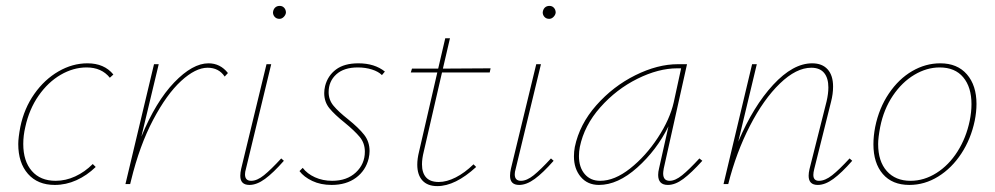

<svg xmlns="http://www.w3.org/2000/svg" viewBox="-20 -625 3379 652"><path d="M274 -396Q229 -396 186 -371Q143 -346 111 -300Q79 -254 66 -194Q59 -165 59 -136Q59 -78 88 -44.5Q117 -11 169 -11Q203 -11 235.5 -26Q268 -41 295 -68L305 -58Q275 -29 239.5 -13Q204 3 166 3Q108 3 75 -34.5Q42 -72 42 -136Q42 -157 49 -194Q62 -257 96.5 -306Q131 -355 178.5 -382.5Q226 -410 277 -410Q334 -410 365 -372L353 -361Q325 -396 274 -396Z M754 -377 743 -365Q723 -395 685 -395Q644 -395 595 -350Q546 -305 500 -218Q454 -131 425 -12L422 0H406L503 -407H519L460 -161Q509 -280 571.5 -345Q634 -410 688 -410Q728 -410 754 -377Z M796 -28Q796 -39 799 -52L885 -407H901L815 -51Q812 -41 812 -33Q812 -11 833 -11Q853 -11 876.5 -30Q900 -49 935 -87L944 -79Q908 -38 880 -17.5Q852 3 827 3Q796 3 796 -28ZM907 -583Q908 -593 914 -599Q920 -605 930 -605Q939 -605 945 -598.5Q951 -592 951 -582Q950 -574 943.5 -567.5Q937 -561 929 -561Q919 -561 913 -567.5Q907 -574 907 -583Z M997 -44 1008 -55Q1023 -35 1049.5 -23Q1076 -11 1108 -11Q1158 -11 1188.5 -39.5Q1219 -68 1219 -110Q1219 -139 1201.5 -160Q1184 -181 1151 -208Q1116 -236 1098.5 -257.5Q1081 -279 1081 -309Q1081 -320 1084 -333Q1093 -368 1121 -389Q1149 -410 1197 -410Q1252 -410 1287 -382L1277 -370Q1265 -382 1243 -389Q1221 -396 1195 -396Q1148 -396 1122 -372.5Q1096 -349 1096 -312Q1096 -286 1112.5 -266Q1129 -246 1162 -220Q1198 -191 1216.5 -167.5Q1235 -144 1235 -112Q1235 -101 1232 -87Q1222 -46 1189 -21.5Q1156 3 1106 3Q1069 3 1040.5 -10.5Q1012 -24 997 -44Z M1419 -110Q1413 -86 1413 -67Q1413 -38 1427 -22.5Q1441 -7 1470 -7Q1497 -7 1527.5 -22.5Q1558 -38 1588 -67L1597 -58Q1526 7 1465 7Q1432 7 1414.5 -12Q1397 -31 1397 -66Q1397 -86 1403 -110L1465 -379H1375L1379 -392H1468L1492 -495H1508L1484 -392L1646 -393L1643 -379H1481Z M1712 -28Q1712 -39 1715 -52L1801 -407H1817L1731 -51Q1728 -41 1728 -33Q1728 -11 1749 -11Q1769 -11 1792.5 -30Q1816 -49 1851 -87L1860 -79Q1824 -38 1796 -17.5Q1768 3 1743 3Q1712 3 1712 -28ZM1823 -583Q1824 -593 1830 -599Q1836 -605 1846 -605Q1855 -605 1861 -598.5Q1867 -592 1867 -582Q1866 -574 1859.5 -567.5Q1853 -561 1845 -561Q1835 -561 1829 -567.5Q1823 -574 1823 -583Z M2365 -79Q2328 -38 2300.5 -17.5Q2273 3 2248 3Q2215 3 2215 -31Q2215 -41 2218 -53L2250 -196Q2210 -115 2144 -56Q2078 3 2014 3Q1975 3 1952 -24.5Q1929 -52 1929 -94Q1929 -110 1932 -126Q1948 -203 2005 -267.5Q2062 -332 2137.5 -369.5Q2213 -407 2282 -407H2313L2234 -53Q2232 -41 2232 -36Q2232 -11 2254 -11Q2273 -11 2296.5 -30Q2320 -49 2355 -87ZM2268 -278 2293 -393H2280Q2216 -393 2144.5 -357.5Q2073 -322 2018.5 -260.5Q1964 -199 1949 -126Q1946 -110 1946 -95Q1946 -57 1965.5 -34Q1985 -11 2018 -11Q2067 -11 2120 -53Q2173 -95 2214 -157.5Q2255 -220 2268 -278Z M2874 -79Q2838 -38 2810 -17.5Q2782 3 2757 3Q2726 3 2726 -28Q2726 -38 2729 -51L2787 -281Q2793 -307 2793 -328Q2793 -360 2778.5 -377.5Q2764 -395 2735 -395Q2684 -395 2628.5 -341.5Q2573 -288 2526.5 -197.5Q2480 -107 2453 0H2437L2534 -407H2550L2487 -144Q2538 -264 2605.5 -337Q2673 -410 2738 -410Q2772 -410 2790.5 -389.5Q2809 -369 2809 -331Q2809 -306 2802 -279L2745 -51Q2742 -39 2742 -31Q2742 -11 2761 -11Q2782 -11 2806 -30Q2830 -49 2865 -87Z M2946 -135Q2946 -163 2952 -194Q2965 -258 2998.5 -307.5Q3032 -357 3077.5 -383.5Q3123 -410 3173 -410Q3231 -410 3263.5 -372.5Q3296 -335 3296 -272Q3296 -245 3290 -215Q3277 -153 3244.5 -103.5Q3212 -54 3166 -25.5Q3120 3 3068 3Q3010 3 2978 -34Q2946 -71 2946 -135ZM3273 -215Q3279 -245 3279 -271Q3279 -329 3251 -362.5Q3223 -396 3171 -396Q3127 -396 3085 -371Q3043 -346 3012 -300Q2981 -254 2969 -194Q2962 -157 2962 -136Q2962 -77 2991.5 -44Q3021 -11 3072 -11Q3118 -11 3160 -37.5Q3202 -64 3231.5 -110.5Q3261 -157 3273 -215Z"/></svg>

Font: Ysabeau Thin
Style: Italic
Weight: 200
Italic angle: -12°
Designer: Christian Thalmann (Catharsis Fonts)
Version: Version 0.003